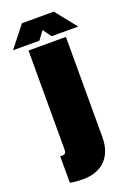

<svg xmlns="http://www.w3.org/2000/svg" viewBox="-201 -683 627 902"><g transform="rotate(-20 112.0 -231.5)"><path d="M142 -520H275L191 -625H32L-51 -520H81L112 -562ZM-13 156C-4 158 14 162 52 162C138 162 204 114 204 7V-494H17V1C17 18 11 24 -1 24C-6 24 -7 24 -13 23Z"/></g></svg>

Font: Blinker Headline
Style: Regular
Weight: 900
Width: 4
Designer: Juergen Huber
Foundry: supertype
Version: Version 1.015;PS 1.15;hotconv 1.0.88;makeotf.lib2.5.647800